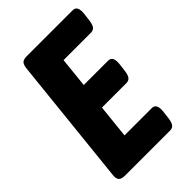

<svg xmlns="http://www.w3.org/2000/svg" viewBox="-209 -786 873 873"><g transform="rotate(-45 227.0 -350.0)"><path d="M65 0Q42 0 33.5 -9.5Q25 -19 27 -40L92 -660Q94 -681 102 -690.5Q110 -700 133 -700H428Q459 -700 453 -650L449 -617Q446 -591 438 -580Q430 -569 414 -569H238L223 -424H380Q411 -424 405 -374L401 -341Q398 -315 390 -304Q382 -293 366 -293H209L192 -131H368Q399 -131 393 -81L389 -48Q386 -22 378 -11Q370 0 354 0Z"/></g></svg>

Font: Asap Condensed
Style: Bold Italic
Weight: 700
Width: 3
Italic angle: -6°
Designer: Pablo Cosgaya
Foundry: Omnibus-Type
Version: Version 3.001; ttfautohint (v1.8.4.7-5d5b)